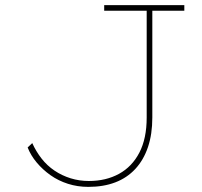

<svg xmlns="http://www.w3.org/2000/svg" viewBox="-20 -720 790 750"><path d="M325 10Q283 10 245.5 -2Q208 -14 177.5 -35.5Q147 -57 123.5 -85Q100 -113 88 -144L106 -161Q121 -128 142.5 -100.5Q164 -73 193 -53.5Q222 -34 256 -23.5Q290 -13 327 -13Q394 -13 445 -41Q496 -69 524.5 -124Q553 -179 553 -261V-678H387V-700H700V-678H575V-261Q575 -196 558 -145.5Q541 -95 508.5 -60Q476 -25 430 -7.5Q384 10 325 10Z"/></svg>

Font: Lexend Tera Thin
Style: Regular
Weight: 250
Version: Version 1.007